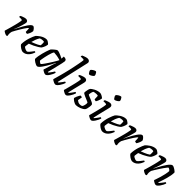

<svg xmlns="http://www.w3.org/2000/svg" viewBox="329 -2256 3712 3712"><g transform="rotate(45 2184.5 -400.0)"><path d="M135 0Q125 0 110.5 -5Q96 -10 81.5 -17.5Q67 -25 56.5 -33Q46 -41 44 -46Q49 -62 58.5 -95Q68 -128 81 -173.5Q94 -219 107 -270Q115 -300 121.5 -330.5Q128 -361 132 -383Q136 -405 136 -411Q136 -423 128 -427Q120 -431 106 -431H51Q51 -439 53.5 -448.5Q56 -458 58 -464Q73 -471 94.5 -479.5Q116 -488 137.5 -494Q159 -500 172 -500Q200 -500 215 -486.5Q230 -473 230 -449Q230 -440 223.5 -415Q217 -390 207.5 -357.5Q198 -325 187 -292Q176 -259 166 -233.5Q156 -208 151 -199L154 -196Q171 -230 191.5 -271Q212 -312 235.5 -352.5Q259 -393 282 -426.5Q305 -460 327 -480Q349 -500 367 -500Q379 -500 391 -491Q403 -482 414 -469.5Q425 -457 432 -444.5Q439 -432 440 -426Q436 -392 422 -360.5Q408 -329 392 -306Q377 -306 365 -309.5Q353 -313 348 -317Q348 -327 347.5 -345.5Q347 -364 345.5 -383.5Q344 -403 341 -413Q334 -412 317 -391.5Q300 -371 278.5 -338Q257 -305 234 -266.5Q211 -228 190.5 -191.5Q170 -155 156 -127Q152 -113 149.5 -98Q147 -83 147 -68Q147 -53 149 -39.5Q151 -26 154 -15Q153 -12 148 -7.5Q143 -3 135 0Z M578 0Q568 0 550.5 -7Q533 -14 514 -26Q495 -38 478.5 -53Q462 -68 453 -84Q453 -129 461.5 -176.5Q470 -224 483.5 -267Q497 -310 511.5 -343.5Q526 -377 536 -394Q546 -405 566 -422.5Q586 -440 613.5 -458Q641 -476 673 -488Q705 -500 739 -500Q755 -500 775 -489Q795 -478 810 -464Q825 -450 826 -441Q823 -419 815.5 -396.5Q808 -374 798 -354.5Q788 -335 779 -321Q761 -303 724 -280Q687 -257 641.5 -235Q596 -213 551 -197Q545 -164 542.5 -143Q540 -122 539 -108Q546 -97 561.5 -87Q577 -77 595 -70.5Q613 -64 625 -64Q634 -64 643.5 -70Q653 -76 665.5 -89.5Q678 -103 694.5 -124.5Q711 -146 735 -177Q744 -177 751 -172.5Q758 -168 760 -163Q751 -138 736 -109.5Q721 -81 698.5 -56Q676 -31 646 -15.5Q616 0 578 0ZM562 -255Q597 -268 629.5 -281.5Q662 -295 689.5 -309Q717 -323 735 -337Q737 -350 737.5 -362Q738 -374 738 -385Q738 -398 737 -409Q736 -420 733 -430Q724 -432 715 -433Q706 -434 696 -434Q680 -434 663 -430.5Q646 -427 629 -420Q606 -386 589.5 -341.5Q573 -297 562 -255Z M970 0Q955 0 934.5 -9Q914 -18 893.5 -31Q873 -44 859.5 -56.5Q846 -69 844 -75Q844 -112 851.5 -156Q859 -200 870.5 -244Q882 -288 894 -325Q906 -362 915.5 -386.5Q925 -411 928 -415Q933 -422 947.5 -435.5Q962 -449 979.5 -464Q997 -479 1013 -489.5Q1029 -500 1038 -500Q1057 -500 1083.5 -491.5Q1110 -483 1141 -469Q1172 -455 1202 -439L1206 -500Q1247 -500 1266 -487.5Q1285 -475 1285 -449Q1285 -435 1274 -385Q1263 -335 1243.5 -256Q1224 -177 1198 -73L1209 -66Q1220 -77 1234.5 -96Q1249 -115 1264 -136.5Q1279 -158 1290 -176Q1299 -176 1306.5 -172Q1314 -168 1316 -163Q1311 -142 1297.5 -114.5Q1284 -87 1267 -60.5Q1250 -34 1231.5 -17Q1213 0 1197 0Q1182 0 1161.5 -8.5Q1141 -17 1125 -28Q1109 -39 1106 -46L1161 -225Q1167 -244 1172 -259Q1177 -274 1181.5 -284.5Q1186 -295 1189 -301L1184 -304Q1167 -270 1145.5 -229Q1124 -188 1100 -147.5Q1076 -107 1052.5 -73.5Q1029 -40 1008 -20Q987 0 970 0ZM990 -81Q994 -81 1008.5 -98.5Q1023 -116 1043 -145Q1063 -174 1086 -208.5Q1109 -243 1130.5 -278Q1152 -313 1169.5 -343Q1187 -373 1195 -391Q1146 -407 1099.5 -414.5Q1053 -422 1017 -423Q1006 -411 994.5 -380.5Q983 -350 972.5 -310.5Q962 -271 953.5 -231Q945 -191 940 -160.5Q935 -130 935 -119Q945 -105 963.5 -93Q982 -81 990 -81Z M1469 0Q1453 0 1431.5 -8.5Q1410 -17 1392.5 -28Q1375 -39 1371 -46Q1374 -56 1381 -81.5Q1388 -107 1398 -142Q1408 -177 1418.5 -216Q1429 -255 1438 -291Q1451 -340 1463 -394Q1475 -448 1486 -500Q1497 -552 1505.5 -597Q1514 -642 1519 -673Q1524 -704 1524 -714Q1524 -724 1517.5 -727.5Q1511 -731 1500 -731H1435Q1435 -739 1437.5 -749Q1440 -759 1442 -764Q1457 -771 1478.5 -779.5Q1500 -788 1521.5 -794Q1543 -800 1559 -800Q1588 -800 1605.5 -785Q1623 -770 1623 -747Q1623 -745 1619 -725.5Q1615 -706 1610 -686L1470 -73L1480 -66Q1492 -77 1508 -96.5Q1524 -116 1540 -138Q1556 -160 1566 -176Q1574 -176 1582 -172Q1590 -168 1592 -163Q1586 -142 1572.5 -114.5Q1559 -87 1541 -60.5Q1523 -34 1504 -17Q1485 0 1469 0Z M1756 0Q1740 0 1719.5 -8.5Q1699 -17 1683 -28Q1667 -39 1664 -46Q1667 -53 1674 -79Q1681 -105 1690.5 -142Q1700 -179 1710.5 -220Q1721 -261 1730 -300Q1739 -339 1744.5 -368.5Q1750 -398 1750 -411Q1750 -423 1742.5 -427Q1735 -431 1721 -431H1665Q1665 -441 1668 -450.5Q1671 -460 1673 -464Q1688 -471 1709.5 -479.5Q1731 -488 1752 -494Q1773 -500 1786 -500Q1814 -500 1829 -486.5Q1844 -473 1844 -449Q1844 -441 1841 -424.5Q1838 -408 1831 -381Q1824 -354 1814 -312.5Q1804 -271 1789.5 -212Q1775 -153 1757 -73L1767 -66Q1777 -76 1792 -95.5Q1807 -115 1823 -137.5Q1839 -160 1849 -176Q1858 -176 1865 -172Q1872 -168 1875 -163Q1869 -142 1856 -114.5Q1843 -87 1825.5 -60.5Q1808 -34 1790 -17Q1772 0 1756 0ZM1800 -600Q1791 -600 1779.5 -613.5Q1768 -627 1759.5 -644Q1751 -661 1751 -673Q1751 -682 1762 -693Q1773 -704 1789 -714Q1805 -724 1820.5 -730.5Q1836 -737 1844 -737Q1854 -737 1864.5 -723.5Q1875 -710 1882.5 -692.5Q1890 -675 1890 -663Q1890 -654 1879.5 -643Q1869 -632 1853.5 -622Q1838 -612 1823.5 -606Q1809 -600 1800 -600Z M2036 0Q2019 0 1998.5 -8Q1978 -16 1959.5 -28Q1941 -40 1928 -53Q1915 -66 1912 -75Q1918 -100 1929 -125.5Q1940 -151 1951.5 -170.5Q1963 -190 1969 -197Q1977 -197 1985 -195.5Q1993 -194 2000.5 -191.5Q2008 -189 2011 -186Q2008 -170 2004 -148.5Q2000 -127 1995 -98Q2009 -85 2030.5 -74Q2052 -63 2079 -63Q2090 -63 2105.5 -65.5Q2121 -68 2131 -73Q2139 -80 2145 -94.5Q2151 -109 2155.5 -127Q2160 -145 2161.5 -162Q2163 -179 2160 -190Q2158 -196 2139.5 -204.5Q2121 -213 2095.5 -223.5Q2070 -234 2044.5 -245Q2019 -256 2000 -267.5Q1981 -279 1978 -289Q1978 -302 1981 -326.5Q1984 -351 1991 -377Q1998 -403 2009 -419Q2017 -427 2035 -440.5Q2053 -454 2079 -467.5Q2105 -481 2137 -490.5Q2169 -500 2203 -500Q2213 -500 2229 -494Q2245 -488 2261.5 -478.5Q2278 -469 2289 -459.5Q2300 -450 2300 -444Q2300 -436 2292.5 -412Q2285 -388 2275 -363.5Q2265 -339 2255 -326Q2246 -326 2237 -327.5Q2228 -329 2221 -332Q2214 -335 2211 -337Q2211 -350 2210 -366.5Q2209 -383 2208.5 -399.5Q2208 -416 2207 -428Q2197 -432 2185 -433Q2173 -434 2164 -434Q2142 -434 2121 -430Q2100 -426 2092 -422Q2082 -407 2074.5 -379.5Q2067 -352 2066 -323Q2076 -314 2102 -303.5Q2128 -293 2158.5 -281Q2189 -269 2214 -255Q2239 -241 2246 -226Q2249 -203 2246 -173Q2243 -143 2236 -116.5Q2229 -90 2219 -75Q2206 -60 2184 -46Q2162 -32 2136 -22Q2110 -12 2084 -6Q2058 0 2036 0Z M2446 0Q2430 0 2409.5 -8.5Q2389 -17 2373 -28Q2357 -39 2354 -46Q2357 -53 2364 -79Q2371 -105 2380.5 -142Q2390 -179 2400.5 -220Q2411 -261 2420 -300Q2429 -339 2434.5 -368.5Q2440 -398 2440 -411Q2440 -423 2432.5 -427Q2425 -431 2411 -431H2355Q2355 -441 2358 -450.5Q2361 -460 2363 -464Q2378 -471 2399.5 -479.5Q2421 -488 2442 -494Q2463 -500 2476 -500Q2504 -500 2519 -486.5Q2534 -473 2534 -449Q2534 -441 2531 -424.5Q2528 -408 2521 -381Q2514 -354 2504 -312.5Q2494 -271 2479.5 -212Q2465 -153 2447 -73L2457 -66Q2467 -76 2482 -95.5Q2497 -115 2513 -137.5Q2529 -160 2539 -176Q2548 -176 2555 -172Q2562 -168 2565 -163Q2559 -142 2546 -114.5Q2533 -87 2515.5 -60.5Q2498 -34 2480 -17Q2462 0 2446 0ZM2490 -600Q2481 -600 2469.5 -613.5Q2458 -627 2449.5 -644Q2441 -661 2441 -673Q2441 -682 2452 -693Q2463 -704 2479 -714Q2495 -724 2510.5 -730.5Q2526 -737 2534 -737Q2544 -737 2554.5 -723.5Q2565 -710 2572.5 -692.5Q2580 -675 2580 -663Q2580 -654 2569.5 -643Q2559 -632 2543.5 -622Q2528 -612 2513.5 -606Q2499 -600 2490 -600Z M2750 0Q2740 0 2722.5 -7Q2705 -14 2686 -26Q2667 -38 2650.5 -53Q2634 -68 2625 -84Q2625 -129 2633.5 -176.5Q2642 -224 2655.5 -267Q2669 -310 2683.5 -343.5Q2698 -377 2708 -394Q2718 -405 2738 -422.5Q2758 -440 2785.5 -458Q2813 -476 2845 -488Q2877 -500 2911 -500Q2927 -500 2947 -489Q2967 -478 2982 -464Q2997 -450 2998 -441Q2995 -419 2987.5 -396.5Q2980 -374 2970 -354.5Q2960 -335 2951 -321Q2933 -303 2896 -280Q2859 -257 2813.5 -235Q2768 -213 2723 -197Q2717 -164 2714.5 -143Q2712 -122 2711 -108Q2718 -97 2733.5 -87Q2749 -77 2767 -70.5Q2785 -64 2797 -64Q2806 -64 2815.5 -70Q2825 -76 2837.5 -89.5Q2850 -103 2866.5 -124.5Q2883 -146 2907 -177Q2916 -177 2923 -172.5Q2930 -168 2932 -163Q2923 -138 2908 -109.5Q2893 -81 2870.5 -56Q2848 -31 2818 -15.5Q2788 0 2750 0ZM2734 -255Q2769 -268 2801.5 -281.5Q2834 -295 2861.5 -309Q2889 -323 2907 -337Q2909 -350 2909.5 -362Q2910 -374 2910 -385Q2910 -398 2909 -409Q2908 -420 2905 -430Q2896 -432 2887 -433Q2878 -434 2868 -434Q2852 -434 2835 -430.5Q2818 -427 2801 -420Q2778 -386 2761.5 -341.5Q2745 -297 2734 -255Z M3125 0Q3115 0 3100.5 -5Q3086 -10 3071.5 -17.5Q3057 -25 3046.5 -33Q3036 -41 3034 -46Q3039 -62 3048.5 -95Q3058 -128 3071 -173.5Q3084 -219 3097 -270Q3105 -300 3111.5 -330.5Q3118 -361 3122 -383Q3126 -405 3126 -411Q3126 -423 3118 -427Q3110 -431 3096 -431H3041Q3041 -439 3043.5 -448.5Q3046 -458 3048 -464Q3063 -471 3084.5 -479.5Q3106 -488 3127.5 -494Q3149 -500 3162 -500Q3190 -500 3205 -486.5Q3220 -473 3220 -449Q3220 -440 3213.5 -415Q3207 -390 3197.5 -357.5Q3188 -325 3177 -292Q3166 -259 3156 -233.5Q3146 -208 3141 -199L3144 -196Q3161 -230 3181.5 -271Q3202 -312 3225.5 -352.5Q3249 -393 3272 -426.5Q3295 -460 3317 -480Q3339 -500 3357 -500Q3369 -500 3381 -491Q3393 -482 3404 -469.5Q3415 -457 3422 -444.5Q3429 -432 3430 -426Q3426 -392 3412 -360.5Q3398 -329 3382 -306Q3367 -306 3355 -309.5Q3343 -313 3338 -317Q3338 -327 3337.5 -345.5Q3337 -364 3335.5 -383.5Q3334 -403 3331 -413Q3324 -412 3307 -391.5Q3290 -371 3268.5 -338Q3247 -305 3224 -266.5Q3201 -228 3180.5 -191.5Q3160 -155 3146 -127Q3142 -113 3139.5 -98Q3137 -83 3137 -68Q3137 -53 3139 -39.5Q3141 -26 3144 -15Q3143 -12 3138 -7.5Q3133 -3 3125 0Z M3568 0Q3558 0 3540.5 -7Q3523 -14 3504 -26Q3485 -38 3468.5 -53Q3452 -68 3443 -84Q3443 -129 3451.5 -176.5Q3460 -224 3473.5 -267Q3487 -310 3501.5 -343.5Q3516 -377 3526 -394Q3536 -405 3556 -422.5Q3576 -440 3603.5 -458Q3631 -476 3663 -488Q3695 -500 3729 -500Q3745 -500 3765 -489Q3785 -478 3800 -464Q3815 -450 3816 -441Q3813 -419 3805.5 -396.5Q3798 -374 3788 -354.5Q3778 -335 3769 -321Q3751 -303 3714 -280Q3677 -257 3631.5 -235Q3586 -213 3541 -197Q3535 -164 3532.5 -143Q3530 -122 3529 -108Q3536 -97 3551.5 -87Q3567 -77 3585 -70.5Q3603 -64 3615 -64Q3624 -64 3633.5 -70Q3643 -76 3655.5 -89.5Q3668 -103 3684.5 -124.5Q3701 -146 3725 -177Q3734 -177 3741 -172.5Q3748 -168 3750 -163Q3741 -138 3726 -109.5Q3711 -81 3688.5 -56Q3666 -31 3636 -15.5Q3606 0 3568 0ZM3552 -255Q3587 -268 3619.5 -281.5Q3652 -295 3679.5 -309Q3707 -323 3725 -337Q3727 -350 3727.5 -362Q3728 -374 3728 -385Q3728 -398 3727 -409Q3726 -420 3723 -430Q3714 -432 3705 -433Q3696 -434 3686 -434Q3670 -434 3653 -430.5Q3636 -427 3619 -420Q3596 -386 3579.5 -341.5Q3563 -297 3552 -255Z M3943 0Q3933 0 3918.5 -5Q3904 -10 3889.5 -17.5Q3875 -25 3864.5 -33Q3854 -41 3852 -46Q3857 -62 3866.5 -95Q3876 -128 3889 -173.5Q3902 -219 3915 -270Q3923 -300 3929.5 -330.5Q3936 -361 3940 -383Q3944 -405 3944 -411Q3944 -423 3936 -427Q3928 -431 3914 -431H3859Q3859 -439 3861.5 -448.5Q3864 -458 3866 -464Q3881 -471 3902.5 -479.5Q3924 -488 3945.5 -494Q3967 -500 3980 -500Q4008 -500 4023 -486.5Q4038 -473 4038 -449Q4038 -440 4031.5 -415Q4025 -390 4015.5 -357.5Q4006 -325 3995 -292Q3984 -259 3974 -233.5Q3964 -208 3959 -199L3963 -195Q3980 -229 4001.5 -269.5Q4023 -310 4047 -350.5Q4071 -391 4095.5 -425Q4120 -459 4142.5 -479.5Q4165 -500 4183 -500Q4198 -500 4217.5 -491Q4237 -482 4256.5 -469Q4276 -456 4289.5 -443.5Q4303 -431 4304 -425Q4304 -388 4296 -343Q4288 -298 4275.5 -253Q4263 -208 4250.5 -169Q4238 -130 4228.5 -104Q4219 -78 4217 -73L4229 -66Q4239 -76 4255 -95.5Q4271 -115 4288 -137.5Q4305 -160 4315 -176Q4325 -176 4332 -171.5Q4339 -167 4341 -163Q4335 -142 4321.5 -114.5Q4308 -87 4289.5 -60.5Q4271 -34 4252 -17Q4233 0 4217 0Q4201 0 4181.5 -8.5Q4162 -17 4147 -28Q4132 -39 4129 -47Q4134 -60 4146.5 -95.5Q4159 -131 4173.5 -179.5Q4188 -228 4199 -279Q4210 -330 4213 -374Q4208 -384 4197 -392.5Q4186 -401 4175 -407Q4164 -413 4158 -413Q4153 -413 4136 -392.5Q4119 -372 4096 -339.5Q4073 -307 4048 -268.5Q4023 -230 4000.5 -193.5Q3978 -157 3963 -130Q3959 -116 3956.5 -100.5Q3954 -85 3954 -71Q3954 -57 3956 -43.5Q3958 -30 3962 -15Q3961 -12 3956 -7.5Q3951 -3 3943 0Z"/></g></svg>

Font: Texturina Medium 12pt Medium
Style: Italic
Weight: 500
Italic angle: -11°
Version: Version 1.002